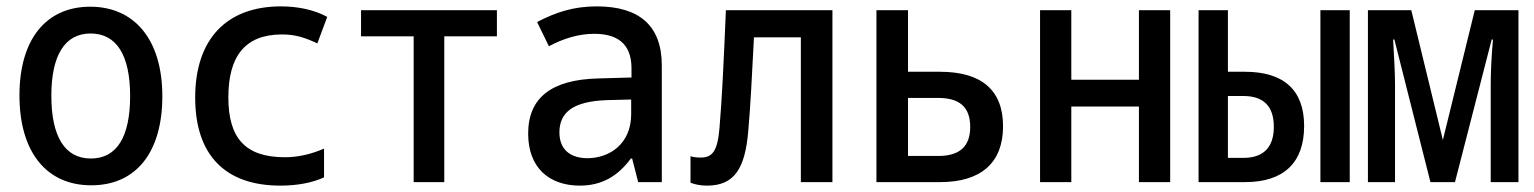

<svg xmlns="http://www.w3.org/2000/svg" viewBox="-20 -571 4810 602"><path d="M266 10C408 10 489 -95 489 -269C489 -450 399 -550 263 -550C124 -550 41 -447 41 -272C41 -95 125 10 266 10ZM265 -74C183 -74 141 -143 141 -271C141 -397 183 -466 264 -466C346 -466 388 -397 388 -270C388 -143 347 -74 265 -74Z M859 11C912 11 960 2 996 -15V-105C954 -87 914 -78 873 -78C748 -78 696 -139 696 -266C696 -394 748 -463 864 -463C905 -463 934 -454 975 -435L1006 -518C968 -539 917 -551 861 -551C690 -551 592 -448 592 -265C592 -87 684 11 859 11Z M1277 0H1373V-457H1538V-539H1112V-457H1277Z M1798 11C1865 11 1916 -17 1958 -74H1962L1981 0H2055V-366C2055 -491 1984 -551 1851 -551C1777 -551 1722 -532 1664 -502L1701 -426C1746 -450 1794 -465 1843 -465C1913 -465 1960 -436 1960 -357V-328L1854 -325C1711 -321 1636 -266 1636 -152C1636 -45 1702 11 1798 11ZM1822 -75C1772 -75 1734 -99 1734 -156C1734 -220 1779 -253 1881 -257L1959 -259V-213C1959 -119 1890 -75 1822 -75Z M2197 11C2282 11 2316 -42 2326 -159C2334 -250 2337 -324 2344 -454H2491V0H2590V-539H2256C2248 -352 2244 -268 2236 -171C2230 -96 2213 -77 2177 -77C2166 -77 2156 -78 2145 -81V2C2161 8 2178 11 2197 11Z M2728 0H2928C3055 0 3125 -60 3125 -175C3125 -288 3058 -346 2927 -346H2827V-539H2728ZM2827 -82V-264H2921C2988 -264 3022 -236 3022 -173C3022 -112 2989 -82 2922 -82Z M3241 0H3339V-237H3551V0H3649V-539H3551V-321H3339V-539H3241Z M4120 0H4212V-539H4120ZM3738 0H3884C4004 0 4069 -60 4069 -176C4069 -288 4006 -346 3883 -346H3830V-539H3738ZM3830 -76V-270H3878C3940 -270 3974 -240 3974 -173C3974 -109 3941 -76 3879 -76Z M4269 0H4354V-306C4354 -342 4351 -394 4348 -447H4352L4465 0H4542L4657 -447H4661C4656 -390 4654 -340 4654 -305V0H4741V-539H4604L4504 -132L4405 -539H4269Z"/></svg>

Font: Noto Sans Mono Condensed Medium
Style: Regular
Weight: 500
Width: 3
Designer: Monotype Design Team
Foundry: Monotype Imaging Inc.
Version: Version 2.014